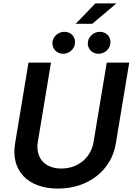

<svg xmlns="http://www.w3.org/2000/svg" viewBox="-20 -1094 777 1125"><path d="M605.5 -727.3 528.4 -263.1C513.8 -172.2 439.6 -106.5 339.5 -106.5C239.3 -106.5 187.1 -172.2 201.7 -263.1L278.8 -727.3H147L68.2 -252.1C42.6 -95.9 141.3 11 319.6 11C496.8 11 632.8 -95.9 658.4 -252.1L737.2 -727.3ZM287.6 -850.9C282 -812.1 310.7 -778.8 349.8 -778.8C384.2 -778.8 414.1 -804.7 418.7 -835.6C425.4 -875.7 398.1 -907.7 356.9 -907.7C324.6 -907.7 293 -883.2 287.6 -850.9ZM423.3 -954.5H520.6L662.3 -1074.2H539.1ZM495.4 -850.9C488.6 -811.4 518.1 -778.8 557.2 -778.8C591.6 -778.8 621.4 -804.7 626.4 -835.6C632.8 -875.7 605.5 -907.7 564.3 -907.7C532.3 -907.7 501.1 -883.2 495.4 -850.9Z"/></svg>

Font: Margiela Sans Semi Bold
Style: Italic
Weight: 600
Italic angle: -9.39999°
Designer: Stefan Endress, Andreas Faust
Version: Version 1.100;FEAKit 1.0